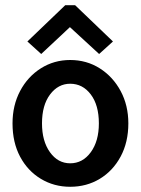

<svg xmlns="http://www.w3.org/2000/svg" viewBox="-20 -706 540 736"><path d="M249 10Q187 10 136.5 -20.5Q86 -51 57 -105.5Q28 -160 28 -233Q28 -302 57 -357Q86 -412 136.5 -444Q187 -476 249 -476Q312 -476 362.5 -444Q413 -412 442.5 -357Q472 -302 472 -233Q472 -161 442.5 -106Q413 -51 362.5 -20.5Q312 10 249 10ZM249 -80Q297 -80 328 -122.5Q359 -165 359 -233Q359 -303 328 -344Q297 -385 249 -385Q203 -385 172 -344Q141 -303 141 -233Q141 -165 171.5 -122.5Q202 -80 249 -80ZM138 -499 85 -547 230 -686H268L413 -547L360 -499L248 -602Z"/></svg>

Font: Ligconsolata
Style: Bold
Weight: 700
Monospace: yes
Designer: Raph Levien, Cyreal, Brenton Simpson
Foundry: Raph Levien, Cyreal, Google
Version: Version 3.001; ttfautohint (v1.8.2.53-6de2)